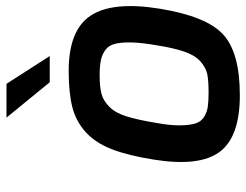

<svg xmlns="http://www.w3.org/2000/svg" viewBox="-106 -668 779 608"><g transform="rotate(-90 284.0 -364.5)"><path d="M215 -734H322L410 -597H327ZM82 -267Q95 -349 115 -400.5Q135 -452 169 -483Q203 -514 248.5 -525.5Q294 -537 363 -537Q492 -537 538 -467.5Q584 -398 560 -249Q536 -101 478.5 -48Q421 5 286 5Q154 5 106.5 -59Q59 -123 82 -267ZM198 -258Q190 -214 190.5 -184Q191 -154 196.5 -136Q202 -118 217 -108.5Q232 -99 249.5 -96.5Q267 -94 295 -94Q332 -94 352 -98Q372 -102 391.5 -118.5Q411 -135 423 -168Q435 -201 444 -258Q452 -304 453 -335Q454 -366 449.5 -387Q445 -408 431.5 -419Q418 -430 399 -434.5Q380 -439 350 -439Q312 -439 290 -433Q268 -427 249 -408Q230 -389 219 -354Q208 -319 198 -258Z"/></g></svg>

Font: Exo
Style: DemiBoldItalic
Weight: 600
Designer: Natanael Gama
Version: Version 1